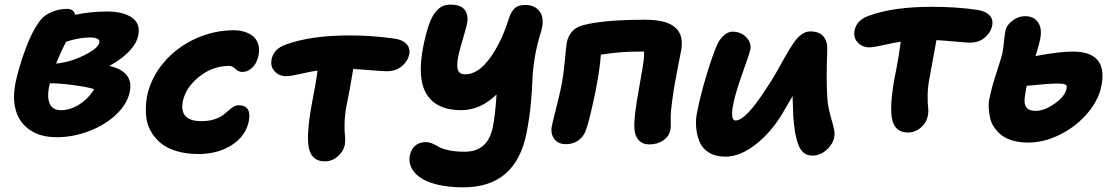

<svg xmlns="http://www.w3.org/2000/svg" viewBox="-20 -614 4748 819"><path d="M222.2 -28.8Q152.8 -28.8 108.2 -59.1Q63.5 -89.4 48.1 -141.1Q32.7 -192.9 45.9 -259.8Q60.5 -329.1 89.6 -407.2Q118.7 -485.4 153.8 -529.8Q169.9 -550.3 201.9 -563.2Q233.9 -576.2 265.1 -576.2Q294.9 -576.2 300.8 -550.8Q364.7 -564.9 437 -564.9Q504.9 -564.9 542.5 -539.1Q580.1 -513.2 569.8 -463.9Q563.5 -429.7 531.5 -395.8Q499.5 -361.8 446.8 -333Q549.3 -308.6 534.2 -226.1Q525.4 -174.3 478.5 -128.4Q431.6 -82.5 362.5 -55.7Q293.5 -28.8 222.2 -28.8ZM363.8 -454.1Q317.4 -454.1 262.2 -436Q239.3 -392.6 219.2 -342.8Q277.3 -348.1 338.4 -377.9Q399.4 -407.7 403.8 -433.1Q405.8 -443.4 395.5 -448.7Q385.3 -454.1 363.8 -454.1ZM189 -242.2Q180.2 -198.2 192.4 -171.1Q204.6 -144 240.2 -144Q280.3 -144 319.3 -169.2Q358.4 -194.3 381.8 -233.9Q348.6 -243.7 291.7 -251.2Q234.9 -258.8 192.9 -258.8Q192.4 -256.8 190.9 -251.2Q189.5 -245.6 189 -242.2Z M826.2 43Q774.9 43 733.9 30.8Q692.9 18.6 666 -3.4Q639.2 -25.4 622.3 -56.2Q605.5 -86.9 602.8 -123.5Q600.1 -160.2 606.9 -202.1Q623.5 -283.2 679.4 -348.4Q735.4 -413.6 814.2 -449.2Q893.1 -484.9 978 -484.9Q1002.4 -484.9 1023.4 -478.3Q1044.4 -471.7 1059.8 -459Q1075.2 -446.3 1081.5 -425.5Q1087.9 -404.8 1083 -378.9Q1076.2 -344.2 1056.4 -325.7Q1036.6 -307.1 1014.2 -307.1Q997.6 -307.1 984.1 -320.1Q970.7 -333 958 -333Q887.2 -333 829.3 -286.6Q771.5 -240.2 759.8 -181.2Q744.1 -97.2 838.9 -97.2Q868.7 -97.2 891.6 -104.2Q914.6 -111.3 928.2 -121.1Q941.9 -130.9 952.6 -140.9Q963.4 -150.9 974.6 -158Q985.8 -165 998 -165Q1054.7 -165 1041 -95.2Q1027.3 -32.7 968.3 5.1Q909.2 43 826.2 43Z M1365.7 74.2Q1314 74.2 1299.8 25.9Q1282.2 -30.8 1315.4 -199.2Q1328.6 -266.1 1334.5 -313Q1306.2 -309.1 1262.9 -299.1Q1219.7 -289.1 1200.7 -289.1Q1169.9 -289.1 1151.1 -310.3Q1132.3 -331.5 1138.7 -361.8Q1147.5 -405.3 1198.7 -423.8Q1306.6 -462.9 1468.8 -462.9Q1570.3 -462.9 1662.6 -449.2Q1696.3 -444.8 1713.4 -427Q1730.5 -409.2 1725.6 -381.8Q1719.2 -352.1 1693.6 -331.1Q1668 -310.1 1629.4 -310.1Q1614.7 -310.1 1564.5 -314.2Q1514.2 -318.4 1486.8 -319.8Q1473.6 -237.8 1457.5 -160.2Q1450.2 -120.6 1449.7 -84.5Q1449.2 -48.3 1451.7 -33Q1454.1 -17.6 1450.7 4.9Q1444.3 32.7 1420.4 53.5Q1396.5 74.2 1365.7 74.2Z M1956.1 185.1Q1893.1 185.1 1845.2 173.3Q1797.4 161.6 1771 142.3Q1744.6 123 1733.9 99.4Q1723.1 75.7 1728 49.8Q1733.9 22 1751.5 7.1Q1769 -7.8 1796.4 -7.8Q1810.1 -7.8 1824.7 -1.5Q1839.4 4.9 1852.1 12.7Q1864.7 20.5 1893.8 26.9Q1922.9 33.2 1962.4 33.2Q2060.5 33.2 2082 -70.8Q2092.3 -120.1 2098.1 -210.9Q2028.8 -144 1947.3 -144Q1842.8 -144 1800.3 -211.4Q1757.8 -278.8 1786.1 -418.9Q1796.9 -472.2 1809.3 -507.6Q1821.8 -543 1836.7 -561.5Q1851.6 -580.1 1866.9 -587.2Q1882.3 -594.2 1902.3 -594.2Q1947.3 -594.2 1963.6 -570.3Q1980 -546.4 1971.2 -507.8Q1967.3 -491.7 1960.4 -468.3Q1953.6 -444.8 1948.2 -426.5Q1942.9 -408.2 1937.7 -387.2Q1932.6 -366.2 1931.2 -351.3Q1929.7 -336.4 1931.4 -323.2Q1933.1 -310.1 1941.4 -303.5Q1949.7 -296.9 1964.4 -296.9Q2018.6 -296.9 2068.4 -364.3Q2118.2 -431.6 2150.4 -534.2Q2161.1 -566.4 2176.3 -579.6Q2191.4 -592.8 2220.2 -592.8Q2263.2 -592.8 2283.7 -562.5Q2304.2 -532.2 2287.1 -476.1Q2269 -418.9 2260.5 -364.5Q2252 -310.1 2251 -270.8Q2250 -231.4 2244.1 -170.2Q2238.3 -108.9 2226.1 -46.9Q2180.7 185.1 1956.1 185.1Z M2750 2Q2720.7 2 2704.1 -16.6Q2687.5 -35.2 2686 -66.9Q2683.1 -112.3 2704.8 -231Q2726.6 -349.6 2727.1 -373Q2727.1 -376 2727.3 -380.6Q2727.5 -385.3 2727.5 -388.7Q2727.5 -392.1 2727.1 -394H2699.7Q2627 -394 2543 -380.9Q2539.6 -322.3 2520 -223.1Q2492.2 -89.8 2478 -55.2Q2467.8 -29.3 2446 -14.2Q2424.3 1 2393.1 1Q2361.3 1 2344.5 -21.2Q2327.6 -43.5 2334 -77.1Q2337.4 -94.2 2352.5 -153.6Q2367.7 -212.9 2373 -240.2Q2383.3 -289.1 2388.9 -351.3Q2394.5 -413.6 2397.9 -433.1Q2410.2 -490.7 2464.8 -505.9Q2552.2 -529.8 2733.9 -529.8Q2823.7 -529.8 2861.1 -496.1Q2898.4 -462.4 2884.8 -395Q2883.8 -390.1 2873.5 -337.2Q2863.3 -284.2 2858.2 -255.4Q2853 -226.6 2847.2 -183.6Q2841.3 -140.6 2840.8 -115.2Q2840.8 -113.3 2841.3 -98.6Q2841.8 -84 2841.3 -74.7Q2840.8 -65.4 2838.9 -57.1Q2833.5 -31.7 2808.8 -14.9Q2784.2 2 2750 2Z M3073.7 54.2Q3033.2 54.2 3005.1 37.4Q2977.1 20.5 2964.8 -7.3Q2952.6 -35.2 2949.5 -71Q2946.3 -106.9 2955.6 -145Q2966.8 -203.6 2991 -284.4Q3015.1 -365.2 3032.7 -408.2Q3045.4 -441.9 3064.7 -460.4Q3084 -479 3104.5 -479Q3139.6 -479 3162.8 -455.6Q3186 -432.1 3180.7 -402.8Q3177.2 -385.7 3147.7 -303.2Q3118.2 -220.7 3109.4 -176.8Q3092.8 -100.1 3117.7 -100.1Q3161.6 -100.1 3249.5 -237.8Q3270.5 -268.1 3293.2 -308.1Q3315.9 -348.1 3331.1 -375.5Q3346.2 -402.8 3363.5 -428.5Q3380.9 -454.1 3398.7 -467Q3416.5 -480 3436.5 -480Q3475.1 -480 3492.7 -458.3Q3510.3 -436.5 3508.8 -399.9Q3503.9 -272.5 3508.8 -200.2Q3511.2 -162.1 3520.5 -127.9Q3529.8 -93.8 3535.9 -71.3Q3542 -48.8 3538.6 -29.8Q3532.7 2 3505.1 25.9Q3477.5 49.8 3445.8 49.8Q3424.3 49.8 3409.7 38.8Q3395 27.8 3386 4.6Q3377 -18.6 3371.8 -47.4Q3366.7 -76.2 3363.8 -119.1Q3362.3 -161.1 3360.8 -204.1Q3349.6 -184.1 3316.4 -127.9Q3269 -49.3 3203.1 2.4Q3137.2 54.2 3073.7 54.2Z M3852.5 -48.8Q3801.8 -48.8 3787.6 -97.2Q3769.5 -156.2 3803.7 -320.8Q3815.4 -381.8 3822.3 -436Q3793.9 -432.1 3750.2 -422.1Q3706.5 -412.1 3688.5 -412.1Q3657.2 -412.1 3638.2 -433.3Q3619.1 -454.6 3625.5 -484.9Q3634.3 -528.8 3686.5 -546.9Q3789.6 -585 3955.6 -585Q4060.5 -585 4149.4 -571.8Q4183.6 -566.4 4200.4 -549.3Q4217.3 -532.2 4212.4 -504.9Q4206.1 -475.1 4180.7 -453.6Q4155.3 -432.1 4117.7 -432.1Q4103 -432.1 4053 -436.8Q4002.9 -441.4 3974.6 -442.9Q3959.5 -357.4 3945.3 -283.2Q3937.5 -244.1 3937 -207.8Q3936.5 -171.4 3939 -156Q3941.4 -140.6 3937.5 -118.2Q3932.1 -90.8 3908 -69.8Q3883.8 -48.8 3852.5 -48.8Z M4365.2 -5.9Q4329.6 -5.9 4300.5 -14.2Q4271.5 -22.5 4253.2 -36.6Q4234.9 -50.8 4221.4 -70.1Q4208 -89.4 4203.4 -110.8Q4198.7 -132.3 4197.5 -155.3Q4196.3 -178.2 4202.1 -200.2Q4210 -241.2 4231.7 -307.4Q4253.4 -373.5 4256.3 -390.1Q4260.3 -411.1 4262.9 -439.5Q4265.6 -467.8 4269 -483.9Q4272.9 -505.4 4297.6 -525.1Q4322.3 -544.9 4353.5 -544.9Q4390.6 -544.9 4408.4 -518.1Q4426.3 -491.2 4416.5 -444.8Q4412.1 -422.4 4397.5 -375Q4498.5 -394 4556.2 -394Q4704.1 -394 4679.2 -252.9Q4668.9 -191.4 4621.3 -134Q4573.7 -76.7 4504.4 -41.3Q4435.1 -5.9 4365.2 -5.9ZM4357.4 -236.8Q4348.1 -189.9 4351.1 -173.3Q4356.4 -141.1 4397.5 -141.1Q4436.5 -141.1 4481.7 -174.1Q4526.9 -207 4530.3 -241.2Q4531.7 -250.5 4522 -254.2Q4512.2 -257.8 4491.2 -257.8Q4457 -257.8 4359.4 -248Q4357.4 -240.2 4357.4 -236.8Z"/></svg>

Font: Shantell Sans Bouncy
Style: Bold Italic
Weight: 700
Italic angle: -11.31°
Designer: Stephen Nixon, Anya Danilova, Shantell Martin
Foundry: Arrow Type
Version: Version 1.006;[9816181b4]